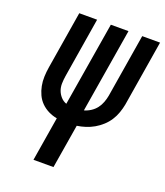

<svg xmlns="http://www.w3.org/2000/svg" viewBox="-136 -828 792 920"><g transform="rotate(20 260.5 -367.5)"><path d="M143 0 180 -225Q157 -229 136 -239.5Q115 -250 99 -266Q83 -282 73.5 -302.5Q64 -323 59.5 -346Q55 -369 56 -393.5Q57 -418 61 -442L109 -735H200L150 -429Q147 -410 146.5 -391Q146 -372 152 -355.5Q158 -339 170 -325.5Q182 -312 199 -306L270 -735H360L289 -305Q307 -310 323 -320.5Q339 -331 350 -345.5Q361 -360 367.5 -377.5Q374 -395 377 -412L430 -735H521L466 -399Q462 -378 454.5 -356.5Q447 -335 434.5 -315.5Q422 -296 404.5 -280Q387 -264 367 -252.5Q347 -241 325 -234Q303 -227 282 -224L245 0Z"/></g></svg>

Font: Iosevka Semibold Oblique
Style: Regular
Weight: 600
Italic angle: -9°
Monospace: yes
Designer: Belleve Invis
Foundry: Belleve Invis
Version: Version 32.5.0; ttfautohint (v1.8.4)